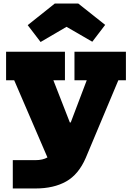

<svg xmlns="http://www.w3.org/2000/svg" viewBox="-20 -858 748 1088"><path d="M402 -565H693.5V-403H650.5L466 36.5Q425.5 130.5 355 170.2Q284.5 210 181 210H52.5V49.5H181Q222 49.5 249.2 34Q276.5 18.5 289 -11.5L365.5 -52L261.5 63.5L60.5 -403H14.5V-565H348V-403H282.5L419.5 -52L303.5 -164H423.5L342.5 -63L471.5 -403H402ZM423.5 -838 576 -717 503 -621.5 357 -706 210 -620 137 -715.5 290.5 -838Z"/></svg>

Font: Hepta Slab ExtraBold
Style: Regular
Weight: 800
Designer: Michael LaGattuta
Foundry: Michael LaGattuta
Version: Version 1.102